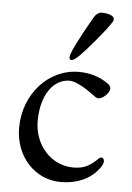

<svg xmlns="http://www.w3.org/2000/svg" viewBox="-50 -687 507 740"><g transform="rotate(5 203.5 -317.0)"><path d="M213 -457C220 -457 230 -464 244 -478C270 -504 328 -572 352 -607C358 -616 362 -620 362 -628C362 -642 338 -649 313 -649C303 -649 292 -641 286 -631C270 -604 223 -521 209 -484C206 -476 205 -470 205 -466C205 -459 208 -457 213 -457ZM213 15C274 15 325 -7 357 -48C367 -61 372 -71 372 -79C372 -87 367 -93 361 -93C358 -93 354 -91 351 -88C319 -56 295 -45 256 -45C171 -45 104 -118 104 -212C104 -310 149 -377 214 -377C238 -377 279 -352 308 -330C316 -324 322 -319 329 -319C346 -319 372 -343 372 -360C372 -367 368 -373 360 -379C328 -402 289 -414 246 -414C129 -414 35 -310 35 -180C35 -69 112 15 213 15Z"/></g></svg>

Font: Garamond-Math
Style: Regular
Weight: 400
Version: Version 2019-08-16